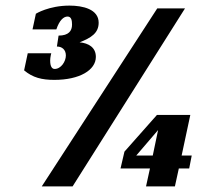

<svg xmlns="http://www.w3.org/2000/svg" viewBox="-20 -665 762 685"><path d="M239 0 640 -635H541L129 0ZM618 -64H655L664 -110H628L659 -255H540L424 -124L410 -64H515L501 0H604ZM174 -380C264 -380 322 -415 322 -462C322 -496 296 -511 264 -514C305 -530 332 -547 332 -584C332 -632 276 -645 228 -645C154 -645 108 -616 108 -616L96 -560H181C192 -593 207 -606 221 -606C235 -606 237 -591 237 -577C237 -555 225 -538 189 -538C189 -537 183 -499 183 -499C201 -499 215 -488 215 -467C215 -446 198 -419 175 -419C166 -419 159 -427 159 -449C159 -461 163 -476 163 -475H79L66 -414C97 -388 129 -380 174 -380ZM466 -110 544 -201 525 -110Z"/></svg>

Font: Racing Sans One
Style: Regular
Weight: 400
Designer: Pablo Impallari, Rodrigo Fuenzalida
Foundry: Pablo Impallari, Rodrigo Fuenzalida
Version: Version 1.001